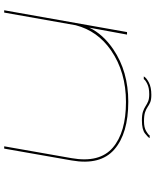

<svg xmlns="http://www.w3.org/2000/svg" viewBox="67 -809 742 916"><g transform="rotate(90 438.0 -351.0)"><path d="M29 0 133 -586H145L112 -406Q143 -471.5 216 -521Q321 -592 465.5 -592Q616.5 -592 693 -525.5Q769.5 -459 745.5 -322L689 0H678L734.5 -321Q758 -454.5 684.8 -517.8Q611.5 -581 466.5 -581Q323.5 -581 220 -509.5Q127.5 -445.5 100.5 -341.5L40 0ZM554.5 -657Q527.5 -657 512.2 -662.2Q497 -667.5 486.5 -674.5Q476 -681.5 463.5 -686.8Q451 -692 429 -692Q399 -692 380 -682.5Q361 -673 357.5 -666H344.5Q350.5 -678 373.2 -690Q396 -702 432.5 -702Q455.5 -702 467.8 -696.8Q480 -691.5 490 -684.5Q500 -677.5 515.2 -672.2Q530.5 -667 559 -667Q588 -667 605.2 -677Q622.5 -687 626 -694H639Q635.5 -686.5 616.8 -671.8Q598 -657 554.5 -657Z"/></g></svg>

Font: Anybody UltraExpanded Thin
Style: Italic
Weight: 100
Width: 9
Italic angle: -10°
Designer: Tyler Finck
Foundry: Etcetera Type Company
Version: Version 1.010; ttfautohint (v1.8.3) -l 8 -r 50 -G 200 -x 14 